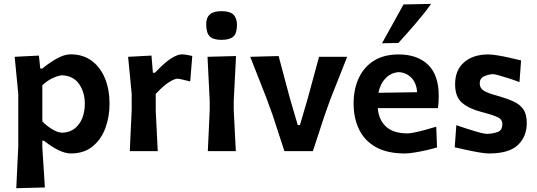

<svg xmlns="http://www.w3.org/2000/svg" viewBox="-20 -798 2837 1014"><path d="M66 196Q68.5 141.5 71 89.2Q73.5 37 76.5 -25V-302Q72 -349.5 67.2 -398.5Q62.5 -447.5 57.5 -498L185.5 -504.5L192.5 -436H203.5Q239 -465.5 279.2 -488.2Q319.5 -511 352.5 -511Q419 -511 465 -476.5Q511 -442 534.8 -383Q558.5 -324 558.5 -250Q558.5 -180.5 536.2 -120.8Q514 -61 468.5 -24.2Q423 12.5 354 12.5Q325 12.5 288 -5.5Q251 -23.5 212 -55H203.5V-18.5Q207.5 39 210.5 88.5Q213.5 138 217 192ZM308 -97Q349 -98.5 375.5 -120Q402 -141.5 415 -175.5Q428 -209.5 428 -249Q428 -311 397.5 -354.5Q367 -398 307 -400.5Q286 -398.5 257.5 -385.2Q229 -372 203.5 -347.5V-157Q225.5 -134 254.2 -116.2Q283 -98.5 308 -97Z M665.5 0Q668 -54.5 670.2 -104.8Q672.5 -155 675.5 -217V-302Q671 -350 666.2 -398.8Q661.5 -447.5 656.5 -498L780 -504.5L787.5 -414H798.5Q849 -467.5 883.2 -489.2Q917.5 -511 941 -511Q949 -511 965.5 -508.5Q982 -506 995.5 -502.5L984.5 -368Q959.5 -374 941.5 -378.2Q923.5 -382.5 918.5 -382.5Q902 -382.5 872.8 -364.2Q843.5 -346 802.5 -302V-210.5Q805.5 -153.5 808 -103.8Q810.5 -54 813 0Z M1077.5 0Q1080 -54.5 1082.5 -104.8Q1085 -155 1087.5 -217V-267Q1084 -338.5 1081.2 -391.2Q1078.5 -444 1076 -498L1226.5 -502Q1223.5 -447 1221 -393.5Q1218.5 -340 1214.5 -267V-217Q1217.5 -155 1220 -104.8Q1222.5 -54.5 1225.5 0ZM1149.5 -587.5Q1107 -587.5 1088 -605.5Q1069 -623.5 1069 -671.5Q1069 -705 1088.2 -722Q1107.5 -739 1150.5 -739Q1193.5 -739 1212.5 -720.8Q1231.5 -702.5 1231.5 -666.5Q1231.5 -622 1212.2 -604.8Q1193 -587.5 1149.5 -587.5Z M1482 0Q1466.5 -47.5 1451 -94.8Q1435.5 -142 1420.5 -188.5L1388.5 -276.5Q1366.5 -332 1344.8 -387.8Q1323 -443.5 1301.5 -498L1451.5 -502Q1466.5 -445.5 1481.2 -390.5Q1496 -335.5 1511 -279L1552.5 -137.5H1564L1605.5 -279Q1621 -336 1635.8 -390.5Q1650.5 -445 1665 -498H1813.5Q1791.5 -442.5 1769.5 -386.8Q1747.5 -331 1725.5 -275.5L1693.5 -186.5Q1678.5 -140 1663.2 -93.5Q1648 -47 1632.5 0Z M2118.5 12.5Q2024.5 12.5 1964.5 -21.5Q1904.5 -55.5 1876 -115Q1847.5 -174.5 1847.5 -251Q1847.5 -327 1874.8 -385.8Q1902 -444.5 1955 -477.5Q2008 -510.5 2085 -510.5Q2184.5 -510.5 2240.8 -456Q2297 -401.5 2297 -292.5Q2297 -254.5 2293 -227H1975Q1980.5 -164 2019.2 -128.8Q2058 -93.5 2133 -93.5Q2144.5 -93.5 2169.2 -98.5Q2194 -103.5 2224.8 -111.8Q2255.5 -120 2284 -129L2288 -19.5Q2264 -12 2232 -4.8Q2200 2.5 2169.2 7.5Q2138.5 12.5 2118.5 12.5ZM2086 -417Q2045.5 -414.5 2016.8 -385Q1988 -355.5 1978.5 -308L2183 -311Q2179.5 -360.5 2152.2 -387.8Q2125 -415 2086 -417ZM1997.5 -569.5Q2026.5 -621.5 2054.8 -672.8Q2083 -724 2111 -774.5L2256.5 -777.5Q2225 -732 2177.2 -676.5Q2129.5 -621 2084 -571Z M2562.5 12.5Q2544 12.5 2514 7.5Q2484 2.5 2449.2 -5Q2414.5 -12.5 2381.5 -20L2390 -137Q2443 -118.5 2489 -104.8Q2535 -91 2553.5 -91Q2585.5 -92.5 2609.2 -101.2Q2633 -110 2633 -144Q2633 -167 2608.2 -179Q2583.5 -191 2520 -207.5Q2456 -224.5 2419.8 -255.5Q2383.5 -286.5 2383.5 -353.5Q2383.5 -428 2431.2 -469.2Q2479 -510.5 2559 -510.5Q2578.5 -510.5 2609.8 -505.2Q2641 -500 2674 -492.5Q2707 -485 2732 -479L2723.5 -364.5Q2693 -376 2663.2 -385.5Q2633.5 -395 2611.8 -400.8Q2590 -406.5 2583 -406.5Q2558.5 -405 2536 -394.5Q2513.5 -384 2513.5 -357.5Q2513.5 -335.5 2530.8 -322Q2548 -308.5 2605.5 -292.5Q2657.5 -278 2692.2 -262Q2727 -246 2744.5 -219.8Q2762 -193.5 2762 -148.5Q2762 -76.5 2715 -32Q2668 12.5 2562.5 12.5Z"/></svg>

Font: Commissioner Loud SemiBold
Style: Regular
Weight: 600
Designer: Kostas Bartsokas
Foundry: Kostas Bartsokas
Version: Version 1.000; ttfautohint (v1.8.3)